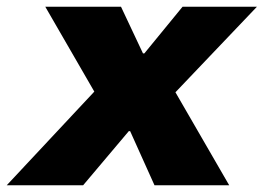

<svg xmlns="http://www.w3.org/2000/svg" viewBox="-63 -548 780 568"><path d="M-43 0 216 -277 71 -528H295L360 -390H364L477 -528H697L456 -275L615 0H394L322 -160H318L183 0Z"/></svg>

Font: Archivo SemiBold Black
Style: Italic
Weight: 900
Italic angle: -10°
Version: Version 2.001